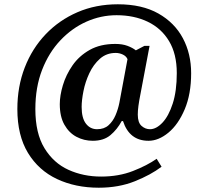

<svg xmlns="http://www.w3.org/2000/svg" viewBox="-20 -734 961 896"><path d="M441 142Q332 142 246 101.5Q160 61 110.5 -20.5Q61 -102 61 -225Q61 -330 95.5 -419Q130 -508 193 -574Q256 -640 341.5 -677Q427 -714 530 -714Q643 -714 719 -671Q795 -628 833.5 -555.5Q872 -483 872 -392Q872 -295 842 -224Q812 -153 766 -115Q720 -77 673 -77Q584 -77 554 -169H548Q527 -130 495.5 -103.5Q464 -77 413 -77Q372 -77 337 -95.5Q302 -114 280.5 -152Q259 -190 259 -248Q259 -288 273.5 -336.5Q288 -385 318.5 -429Q349 -473 398.5 -501Q448 -529 518 -529Q551 -529 575 -520Q599 -511 614 -499L654 -520H678L630 -266Q629 -263 626 -240Q623 -217 623 -199Q623 -162 640.5 -146.5Q658 -131 680 -131Q709 -131 738 -161.5Q767 -192 786 -250.5Q805 -309 805 -393Q805 -482 769 -542Q733 -602 669.5 -632.5Q606 -663 524 -663Q451 -663 383.5 -633Q316 -603 262 -546Q208 -489 176.5 -408Q145 -327 145 -225Q145 -112 187.5 -42.5Q230 27 299.5 58.5Q369 90 452 90Q534 90 600.5 64Q667 38 711 7L734 44Q684 82 609 112Q534 142 441 142ZM433 -131Q466 -131 486.5 -149.5Q507 -168 519 -196Q531 -224 537 -254L575 -458Q569 -472 553 -479.5Q537 -487 520 -487Q477 -487 446.5 -460Q416 -433 397 -392.5Q378 -352 369.5 -309Q361 -266 361 -235Q361 -183 381 -157Q401 -131 433 -131Z"/></svg>

Font: Noto Serif NP Hmong Medium
Style: Regular
Weight: 500
Designer: Dalton Maag Ltd
Foundry: Dalton Maag Ltd
Version: Version 1.001; ttfautohint (v1.8.4.7-5d5b)